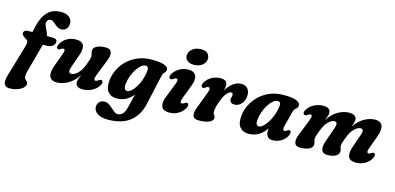

<svg xmlns="http://www.w3.org/2000/svg" viewBox="-94 -1252 4191 2035"><g transform="rotate(15 2001.0 -234.5)"><path d="M38.5 -398.5Q38.5 -414.5 51.2 -425Q64 -435.5 87 -435.5H134L148 -496.5Q170 -602.5 224.5 -661.5Q279 -720.5 376 -720.5Q435.5 -720.5 465.8 -692.8Q496 -665 496 -627.5Q496 -588.5 475 -565.5Q454 -542.5 420 -542.5Q399 -542.5 381.2 -552.8Q363.5 -563 348.2 -576.5Q333 -590 318.5 -600.5Q304 -611 289 -611Q256 -611 247 -574.5Q243 -556 253 -533.2Q263 -510.5 276 -485.5Q289 -460.5 293.5 -434.5H352.5Q377.5 -434.5 391.5 -427Q405.5 -419.5 405.5 -399.5Q405.5 -373.5 381 -354.2Q356.5 -335 322 -335H275L187 -10Q183 5 181.8 16.8Q180.5 28.5 180.5 37Q180.5 54 190.5 64.2Q200.5 74.5 210.5 84.8Q220.5 95 220.5 112Q220.5 136.5 196 157.5Q171.5 178.5 132.8 191Q94 203.5 52.5 203.5Q7 203.5 -6.2 170.8Q-19.5 138 -1.5 78.5L104 -279.5Q113 -310.5 107 -326.2Q101 -342 78.5 -351.5Q38.5 -376 38.5 -398.5Z M979 -130.5Q988.5 -125 988.8 -110.8Q989 -96.5 978 -78Q953.5 -37 906.8 -11.8Q860 13.5 805 13.5Q725.5 13.5 725.5 -46Q725.5 -63.5 733.8 -84.8Q742 -106 753.5 -131Q698.5 -51 637 -18.8Q575.5 13.5 520.5 13.5Q474 13.5 453.2 -8.2Q432.5 -30 433.5 -67.8Q434.5 -105.5 453 -154.5L503 -291Q515 -323 512.8 -337Q510.5 -351 497.5 -351Q485.5 -351 468 -338.5Q449.5 -324.5 436.5 -333.5Q417 -346.5 437.5 -386Q460 -428 503.8 -453.8Q547.5 -479.5 603.5 -479.5Q671.5 -479.5 687 -438Q702.5 -396.5 678.5 -330L628 -187.5Q601.5 -114.5 645.5 -114.5Q677.5 -114.5 715.2 -150.8Q753 -187 776.5 -252Q790.5 -291 797.2 -312Q804 -333 804 -347Q804 -362.5 798.8 -376.8Q793.5 -391 793.5 -409Q793.5 -441 830 -460.2Q866.5 -479.5 931.5 -479.5Q979.5 -479.5 991 -444Q1002.5 -408.5 978 -350L909.5 -176Q894.5 -139 897.2 -124.8Q900 -110.5 914 -110.5Q925 -110.5 944.5 -124.5Q965 -138.5 979 -130.5Z M1502 -12Q1472.5 117.5 1384 185.8Q1295.5 254 1145 254Q1071 254 1029.5 226.2Q988 198.5 988 153.5Q988 122.5 1008.8 100.5Q1029.5 78.5 1064.5 78.5Q1091 78.5 1112.8 92.2Q1134.5 106 1153.8 124.2Q1173 142.5 1191.5 156.5Q1210 170.5 1230 170.5Q1260.5 170.5 1283.2 148Q1306 125.5 1319.5 70L1356 -77.5Q1285 13 1175.5 13Q1113.5 13 1079.8 -28.8Q1046 -70.5 1055.5 -156Q1062 -216 1090.2 -274Q1118.5 -332 1167 -378.8Q1215.5 -425.5 1282.5 -453.2Q1349.5 -481 1432.5 -481Q1534 -481 1576.8 -462Q1619.5 -443 1614.5 -413.5Q1612 -398 1604.5 -389.8Q1597 -381.5 1589 -372.2Q1581 -363 1576.5 -344.5ZM1231.5 -166Q1226.5 -125 1236.5 -108.5Q1246.5 -92 1263 -92Q1284.5 -92 1308.8 -112.8Q1333 -133.5 1355.2 -169.2Q1377.5 -205 1393.8 -250Q1410 -295 1416 -343.5Q1424 -403 1388.5 -403Q1363 -403 1337.5 -382.2Q1312 -361.5 1289.8 -326.8Q1267.5 -292 1252 -250Q1236.5 -208 1231.5 -166Z M1873 -543.5Q1825.5 -543.5 1801 -566Q1776.5 -588.5 1777.5 -621Q1778.5 -661 1814.5 -692Q1850.5 -723 1912.5 -723Q1960.5 -723 1982.8 -699.5Q2005 -676 2004 -642.5Q2003 -601 1967.2 -572.2Q1931.5 -543.5 1873 -543.5ZM1853.5 -176Q1841 -142.5 1843.5 -128.5Q1846 -114.5 1859 -114.5Q1870.5 -114.5 1888.5 -127.5Q1907 -141 1920 -132.5Q1940 -119.5 1919 -80Q1896.5 -38.5 1852.8 -12.5Q1809 13.5 1753 13.5Q1685.5 13.5 1668.5 -28Q1651.5 -69.5 1678.5 -136.5L1738.5 -290Q1753.5 -327 1750.8 -341.2Q1748 -355.5 1734.5 -355.5Q1723.5 -355.5 1704 -341.5Q1683 -327.5 1669.5 -335.5Q1660 -341 1659.5 -355Q1659 -369 1670 -387.5Q1693 -426.5 1738 -453Q1783 -479.5 1837.5 -479.5Q1898.5 -479.5 1918.5 -438.2Q1938.5 -397 1908.5 -320.5Z M2030 -332.5Q2020.5 -335 2015 -346Q2009.5 -357 2018 -376.5Q2036 -419 2083 -449.5Q2130 -480 2193 -480Q2227.5 -480 2245.5 -463.8Q2263.5 -447.5 2263.5 -418.5Q2263.5 -407 2260.5 -392.8Q2257.5 -378.5 2253 -363Q2288.5 -421 2330.8 -450Q2373 -479 2415.5 -479Q2460.5 -479 2485.5 -451.2Q2510.5 -423.5 2509.5 -377Q2509 -338 2493 -308.8Q2477 -279.5 2452.2 -263.5Q2427.5 -247.5 2400.5 -247.5Q2370.5 -247.5 2358.5 -261Q2346.5 -274.5 2346.5 -288.5Q2346.5 -302 2350.8 -314.5Q2355 -327 2355 -341Q2355 -363 2336 -363Q2311.5 -363 2284.5 -328.5Q2257.5 -294 2232 -220.5Q2219.5 -184.5 2214.8 -161.8Q2210 -139 2210 -119.5Q2210 -104 2215.8 -94.8Q2221.5 -85.5 2227.5 -77Q2233.5 -68.5 2233.5 -55.5Q2233.5 -25.5 2192.2 -6.2Q2151 13 2076.5 13Q2021.5 13 2012 -22.5Q2002.5 -58 2027 -118L2092 -289Q2118.5 -355.5 2086 -355.5Q2074.5 -355.5 2059.5 -343Q2042.5 -329 2030 -332.5Z M2973.5 -172Q2965.5 -141.5 2968.8 -128Q2972 -114.5 2984.5 -114.5Q2992 -114.5 2998.2 -117.8Q3004.5 -121 3014 -128Q3030.5 -140.5 3042.5 -134Q3061.5 -123.5 3044.5 -83Q3025 -39.5 2982.2 -13.2Q2939.5 13 2886 13Q2851 13 2833 -8Q2815 -29 2815 -66Q2815 -82.5 2816.5 -98Q2743 13 2623.5 13Q2561 13 2527.2 -28.5Q2493.5 -70 2503.5 -156.5Q2509.5 -216.5 2538.2 -274.2Q2567 -332 2615.8 -378.8Q2664.5 -425.5 2731 -453.2Q2797.5 -481 2880 -481Q2981.5 -481 3024.2 -461.5Q3067 -442 3063.5 -410.5Q3061 -392.5 3051.8 -383.8Q3042.5 -375 3032.5 -366.5Q3022.5 -358 3018 -341.5ZM2679.5 -165Q2674 -123.5 2683.2 -107.2Q2692.5 -91 2709 -91Q2730 -91 2754.2 -112Q2778.5 -133 2801.5 -169Q2824.5 -205 2841.8 -250.5Q2859 -296 2866 -344.5Q2874.5 -403 2838 -403Q2812 -403 2786 -381.8Q2760 -360.5 2737.8 -325.8Q2715.5 -291 2700 -249Q2684.5 -207 2679.5 -165Z M3434 -119.5 3490 -279.5Q3515.5 -351.5 3473 -351.5Q3441 -351.5 3404.8 -315.5Q3368.5 -279.5 3345 -215.5Q3330.5 -176.5 3323.5 -155Q3316.5 -133.5 3316.5 -119Q3316.5 -103 3322 -89Q3327.5 -75 3327.5 -57.5Q3327.5 -25 3290.8 -5.8Q3254 13.5 3189 13.5Q3140.5 13.5 3129.5 -22.5Q3118.5 -58.5 3143 -117L3211 -290Q3226 -327 3223.2 -341.2Q3220.5 -355.5 3207 -355.5Q3196 -355.5 3176.5 -341.5Q3155.5 -327.5 3142 -335.5Q3132.5 -341 3132 -355Q3131.5 -369 3142.5 -387.5Q3167 -429 3213.8 -454.2Q3260.5 -479.5 3315.5 -479.5Q3395.5 -479.5 3395.5 -419.5Q3395.5 -402 3387 -380.8Q3378.5 -359.5 3367.5 -335.5Q3421.5 -414.5 3482 -447Q3542.5 -479.5 3598 -479.5Q3640 -479.5 3661 -464Q3682 -448.5 3681.5 -421.5Q3681.5 -403.5 3674.8 -383.5Q3668 -363.5 3659 -342Q3711.5 -416.5 3770.8 -448Q3830 -479.5 3884 -479.5Q3930.5 -479.5 3950.8 -457.2Q3971 -435 3970 -397Q3969 -359 3951.5 -312L3902 -177Q3889.5 -144 3892 -129.5Q3894.5 -115 3907.5 -115Q3920 -115 3936.5 -127.5Q3956 -141 3968.5 -132.5Q3988.5 -119.5 3967.5 -80Q3945.5 -38 3901.8 -12.2Q3858 13.5 3801.5 13.5Q3732.5 13.5 3718 -28.8Q3703.5 -71 3727 -138L3776.5 -279.5Q3803 -351.5 3759.5 -351.5Q3727.5 -351.5 3690.2 -314.5Q3653 -277.5 3629.5 -211Q3614.5 -172 3608.5 -151.5Q3602.5 -131 3602.5 -119.5Q3602.5 -103 3608.8 -89Q3615 -75 3614.5 -58Q3614 -25 3580.2 -5.8Q3546.5 13.5 3490 13.5Q3453 13.5 3436.8 -4.8Q3420.5 -23 3420.8 -53.2Q3421 -83.5 3434 -119.5Z"/></g></svg>

Font: Fraunces 9pt Soft
Style: Bold Italic
Weight: 700
Italic angle: -16°
Version: Version 1.000;[b76b70a41]